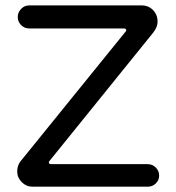

<svg xmlns="http://www.w3.org/2000/svg" viewBox="-20 -703 663 724"><path d="M44.9 -56.6Q44.9 -78.1 56.6 -93.8L452.1 -582Q456.1 -585.9 456.1 -588.9Q456.1 -595.7 446.3 -595.7H89.8Q72.3 -595.7 59.6 -608.4Q46.9 -621.1 46.9 -638.7Q46.9 -656.2 59.6 -669.4Q72.3 -682.6 89.8 -682.6H513.7Q540 -682.6 557.1 -665Q574.2 -647.5 574.2 -621.1Q574.2 -601.6 558.6 -581.1L168 -97.7Q164.1 -93.8 164.1 -90.8Q164.1 -84 173.8 -84H537.1Q554.7 -84 567.4 -71.3Q580.1 -58.6 580.1 -41Q580.1 -23.4 567.4 -11.2Q554.7 1 537.1 1H102.5Q79.1 1 62 -16.1Q44.9 -33.2 44.9 -56.6Z"/></svg>

Font: jf-openhuninn-1.0
Style: Regular
Weight: 400
Designer: [Kosugi Maru]
      Designed by Motoya company      

      [Varela Round]
      Joe Prince(Latin component); Avraham Co
Foundry: justfont CO.,LTD.
Version: 1.0